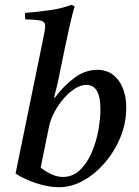

<svg xmlns="http://www.w3.org/2000/svg" viewBox="-20 -772 582 803"><path d="M45 -46 162 -617Q165 -631 167 -643Q169 -655 169 -662Q169 -681 151.5 -685.5Q134 -690 86 -691Q85 -698 84.5 -704.5Q84 -711 85 -718Q138 -722 189.5 -729.5Q241 -737 279 -752L292 -745Q282 -711 271 -662.5Q260 -614 250 -565L221 -424L206 -364H210Q247 -414 292 -447Q337 -480 387 -480Q443 -480 475.5 -436Q508 -392 508 -321Q508 -258 484 -199Q460 -140 419.5 -92.5Q379 -45 329 -17Q279 11 226 11Q185 11 135.5 -4.5Q86 -20 45 -46ZM185 -242 150 -71Q173 -53 196.5 -42.5Q220 -32 243 -32Q284 -32 314 -60.5Q344 -89 363 -133Q382 -177 391 -225.5Q400 -274 400 -314Q400 -417 342 -417Q318 -417 293.5 -401.5Q269 -386 246.5 -360Q224 -334 207.5 -303Q191 -272 185 -242Z"/></svg>

Font: Tiro Devanagari Marathi
Style: Italic
Weight: 400
Italic angle: -11°
Designer: Devanagari: John Hudson & Fiona Ross, assisted by Paul Hanslow. Latin: John Hudson with Paul Hanslow, assisted by Kaja S
Foundry: Tiro Typeworks Ltd.
Version: Version 1.52